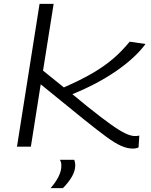

<svg xmlns="http://www.w3.org/2000/svg" viewBox="-20 -760 780 995"><path d="M68 0 185 -740H258L203 -394L311 -307Q400 -346 460.5 -381.5Q521 -417 566 -455.5Q611 -494 652 -544L734 -532Q682 -461 583 -392.5Q484 -324 355 -272L433 -208Q508 -148 554.5 -115Q601 -82 630 -68.5Q659 -55 679 -55Q685 -55 691 -55.5Q697 -56 702 -58L698 4Q685 10 668 10Q640 10 608 -4Q576 -18 531 -51Q486 -84 415 -141L191 -323L140 0ZM290 68H365Q370 84 370 96Q370 126 352 156.5Q334 187 306 215H242Q268 186 283 156Q298 126 298 99Q298 79 290 68Z"/></svg>

Font: Georama ExtraExtended Light
Style: Italic
Weight: 300
Width: 8
Italic angle: -9°
Designer: Jean-Baptiste Levee
Foundry: Production Type
Version: Version 1.000